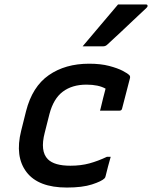

<svg xmlns="http://www.w3.org/2000/svg" viewBox="-20 -831 683 862"><path d="M380 -545Q432 -545 470 -535Q508 -525 531 -513Q554 -501 561 -493Q565 -489 564 -482L528 -343Q526 -334 515 -334H429L432 -345Q443 -392 454 -433Q422 -451 368 -451Q304 -451 262 -419.5Q220 -388 202 -319L181 -236Q159 -152 195 -116Q224 -87 296 -87Q343 -87 381.5 -97.5Q420 -108 460 -127H477Q471 -105 465 -83.5Q459 -62 454 -40Q453 -34 449 -30Q436 -17 393 -3Q350 11 280 11Q152 11 99 -58.5Q46 -128 75 -244L97 -332Q125 -442 199 -493.5Q273 -545 380 -545ZM510 -811H635Q642 -811 642.5 -805.5Q643 -800 637 -795Q606 -766 579 -740.5Q552 -715 524.5 -689Q497 -663 462 -631Q454 -623 443 -623H351Q390 -669 430 -716.5Q470 -764 510 -811Z"/></svg>

Font: Recursive Mn Lnr St Med
Style: Italic
Weight: 500
Italic angle: -15°
Monospace: yes
Version: Version 1.079;hotconv 1.0.112;makeotfexe 2.5.65598; ttfautoh